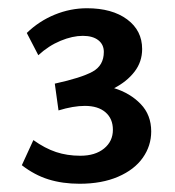

<svg xmlns="http://www.w3.org/2000/svg" viewBox="-20 -888 424 466"><path d="M347 -569Q347 -534 326.5 -505Q306 -476 266.5 -459Q227 -442 173 -442Q132 -442 98 -452.5Q64 -463 33 -487L61 -548Q89 -528 116 -519Q143 -510 175 -510Q211 -510 232.5 -527.5Q254 -545 254 -573Q254 -600 236 -615.5Q218 -631 186 -631Q158 -631 122 -620L113 -685Q177 -699 204.5 -714Q232 -729 232 -762Q232 -780 218.5 -790.5Q205 -801 181 -801Q156 -801 127 -789Q98 -777 73 -754L45 -808Q75 -837 113 -852.5Q151 -868 191 -868Q252 -868 288.5 -841Q325 -814 325 -769Q325 -738 306.5 -714Q288 -690 257 -674Q296 -662 321.5 -635.5Q347 -609 347 -569Z"/></svg>

Font: Martel Sans SemiBold
Style: Regular
Weight: 600
Designer: Dan Reynolds and Mathieu Réguer
Foundry: Dan Reynolds and Mathieu Réguer
Version: Version 1.002; ttfautohint (v1.1) -l 5 -r 5 -G 72 -x 0 -D la